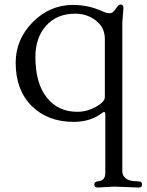

<svg xmlns="http://www.w3.org/2000/svg" viewBox="-20 -533 654 857"><path d="M531 -497 526 -434V232Q526 250 539.5 261.5Q553 273 573 275L602 277Q614 278 614 291Q614 304 600 304L490 300L416 304Q401 304 401 291.5Q401 279 413 277L424 275Q450 271 450 238V-20Q450 -33 445.5 -33Q441 -33 439 -31Q386 11 309 11Q193 11 121.5 -60Q50 -131 50 -253Q50 -357 126 -434Q202 -511 306 -511Q375 -511 436 -483Q455 -474 469.5 -474Q484 -474 496.5 -493.5Q509 -513 518 -513Q531 -513 531 -497ZM448 -100V-359Q448 -410 408.5 -441Q369 -472 316 -472Q234 -472 186 -418.5Q138 -365 138 -279Q138 -162 188.5 -98Q239 -34 325 -34Q368 -34 408 -56Q448 -78 448 -100Z"/></svg>

Font: Lustria
Style: Regular
Weight: 400
Designer: Matthew Desmond
Foundry: Matthew Desmond
Version: Version 001.001; ttfautohint (v1.6)